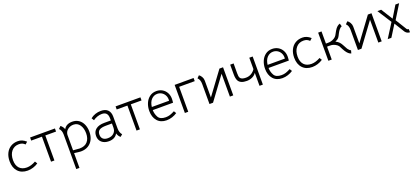

<svg xmlns="http://www.w3.org/2000/svg" viewBox="55 -1734 6987 3210"><g transform="rotate(-20 3549.0 -129.0)"><path d="M43 -243Q43 -323 73 -384.5Q103 -446 158 -479.5Q213 -513 285 -513Q325 -513 359.5 -498.5Q394 -484 431 -452L391 -416Q368 -439 343.5 -449Q319 -459 285 -459Q202 -459 152.5 -399.5Q103 -340 103 -240Q103 -148 149.5 -97.5Q196 -47 282 -47Q355 -47 440 -94L466 -52Q425 -24 375.5 -8.5Q326 7 277 7Q168 7 105.5 -60Q43 -127 43 -243Z M692 -445H501V-500H943V-445H752V0H692Z M1466 -252Q1466 -175 1437 -116Q1408 -57 1353 -23.5Q1298 10 1222 10Q1197 10 1103 -3V260H1046V-352Q1046 -431 1004 -468L1044 -508Q1061 -496 1077 -475Q1093 -454 1100 -429Q1143 -508 1251 -508Q1320 -508 1368.5 -473.5Q1417 -439 1441.5 -381Q1466 -323 1466 -252ZM1406 -247Q1406 -336 1365.5 -395Q1325 -454 1253 -454Q1196 -454 1151.5 -419Q1107 -384 1103 -328V-53Q1195 -44 1217 -44Q1311 -44 1358.5 -98.5Q1406 -153 1406 -247Z M1875 -72Q1855 -33 1815.5 -11.5Q1776 10 1720 10Q1641 10 1593.5 -32Q1546 -74 1546 -146Q1546 -222 1599.5 -264Q1653 -306 1751 -306H1867V-342Q1867 -402 1841 -431Q1815 -460 1761 -460Q1721 -460 1679 -445.5Q1637 -431 1604 -406L1577 -450Q1614 -481 1662.5 -497.5Q1711 -514 1762 -514Q1843 -514 1885 -472.5Q1927 -431 1927 -353V-144Q1927 -67 1966 -25L1927 8Q1908 -7 1896.5 -25Q1885 -43 1875 -72ZM1867 -177V-252H1765Q1680 -252 1643 -227.5Q1606 -203 1606 -147Q1606 -97 1636 -70.5Q1666 -44 1721 -44Q1788 -44 1827.5 -81Q1867 -118 1867 -177Z M2213 -445H2022V-500H2464V-445H2273V0H2213Z M2751 -42Q2792 -42 2827 -53.5Q2862 -65 2910 -90L2936 -48Q2896 -21 2847 -5Q2798 11 2747 11Q2642 11 2583.5 -56.5Q2525 -124 2525 -234Q2525 -307 2551 -369.5Q2577 -432 2627.5 -470Q2678 -508 2748 -508Q2806 -508 2852 -481.5Q2898 -455 2924.5 -407.5Q2951 -360 2951 -300Q2951 -284 2950 -271.5Q2949 -259 2948 -250L2946 -229H2585Q2586 -159 2619 -100.5Q2652 -42 2751 -42ZM2895 -283Q2896 -290 2896 -303Q2896 -348 2876 -383.5Q2856 -419 2822 -439Q2788 -459 2747 -459Q2686 -459 2642 -413.5Q2598 -368 2588 -283Z M3410 -500V-444H3133V0H3073V-500Z M3870 -500H3934V0H3874V-407L3574 0H3511V-356Q3511 -435 3469 -472L3509 -512Q3533 -497 3552 -464.5Q3571 -432 3571 -395V-95Z M4232 -149Q4174 -149 4138.5 -164.5Q4103 -180 4085 -209Q4061 -248 4061 -327V-500H4122L4121 -328Q4121 -295 4124 -274.5Q4127 -254 4137 -239Q4159 -205 4236 -205Q4289 -205 4332 -230.5Q4375 -256 4401 -297V-500H4461V0H4401V-232Q4377 -192 4330.5 -170.5Q4284 -149 4232 -149Z M4811 -42Q4852 -42 4887 -53.5Q4922 -65 4970 -90L4996 -48Q4956 -21 4907 -5Q4858 11 4807 11Q4702 11 4643.5 -56.5Q4585 -124 4585 -234Q4585 -307 4611 -369.5Q4637 -432 4687.5 -470Q4738 -508 4808 -508Q4866 -508 4912 -481.5Q4958 -455 4984.5 -407.5Q5011 -360 5011 -300Q5011 -284 5010 -271.5Q5009 -259 5008 -250L5006 -229H4645Q4646 -159 4679 -100.5Q4712 -42 4811 -42ZM4955 -283Q4956 -290 4956 -303Q4956 -348 4936 -383.5Q4916 -419 4882 -439Q4848 -459 4807 -459Q4746 -459 4702 -413.5Q4658 -368 4648 -283Z M5106 -243Q5106 -323 5136 -384.5Q5166 -446 5221 -479.5Q5276 -513 5348 -513Q5388 -513 5422.5 -498.5Q5457 -484 5494 -452L5454 -416Q5431 -439 5406.5 -449Q5382 -459 5348 -459Q5265 -459 5215.5 -399.5Q5166 -340 5166 -240Q5166 -148 5212.5 -97.5Q5259 -47 5345 -47Q5418 -47 5503 -94L5529 -52Q5488 -24 5438.5 -8.5Q5389 7 5340 7Q5231 7 5168.5 -60Q5106 -127 5106 -243Z M5686 -500V-284Q5695 -284 5717 -284Q5739 -284 5750.5 -285.5Q5762 -287 5775 -290Q5806 -297 5835.5 -315Q5865 -333 5880 -358L5894 -383Q5919 -432 5943 -464Q5978 -508 6018 -518L6033 -465Q6007 -458 5982 -425Q5963 -400 5947.5 -369Q5932 -338 5928 -331Q5913 -302 5895 -288Q5877 -274 5846 -261Q5889 -239 5911 -214Q5933 -189 5947 -161Q5975 -105 5991 -81Q6019 -42 6043 -36L6028 17Q5979 3 5937 -63Q5925 -81 5914.5 -101.5Q5904 -122 5901 -128Q5889 -155 5880 -167Q5861 -191 5828 -208Q5795 -225 5765 -228Q5749 -230 5719 -230Q5696 -230 5686 -229V0H5626V-500Z M6511 -500H6575V0H6515V-407L6215 0H6152V-356Q6152 -435 6110 -472L6150 -512Q6174 -497 6193 -464.5Q6212 -432 6212 -395V-95Z M6988 -24 6876 -206 6747 0H6682L6840 -250L6680 -500H6747L6876 -294L7001 -500H7067L6914 -252L7036 -54Q7046 -38 7070 -38L7072 19Q7044 19 7024.5 8.5Q7005 -2 6988 -24Z"/></g></svg>

Font: Bellota Text
Style: Regular
Weight: 400
Designer: Kemie Guaida
Foundry: Kemie Guaida
Version: Version 4.001